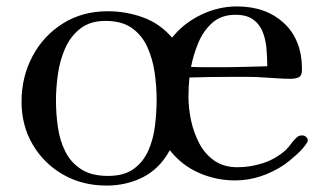

<svg xmlns="http://www.w3.org/2000/svg" viewBox="-20 -560 1005 597"><path d="M467 -250Q467 -291 461 -333.5Q455 -376 438.5 -413Q422 -450 390.5 -472.5Q359 -495 308 -495Q260 -495 229.5 -471Q199 -447 182.5 -409.5Q166 -372 160 -329Q154 -286 154 -248Q154 -206 160 -164.5Q166 -123 183 -89Q200 -55 232 -34Q264 -13 316 -13Q366 -13 396 -35Q426 -57 441.5 -92.5Q457 -128 462 -169.5Q467 -211 467 -250ZM811 -354Q811 -381 808.5 -409.5Q806 -438 796.5 -461.5Q787 -485 767 -499.5Q747 -514 712 -514Q668 -514 640 -489Q612 -464 596.5 -426.5Q581 -389 574 -352Q597 -351 619.5 -351Q642 -351 664 -351Q701 -351 737.5 -352Q774 -353 811 -354ZM937 -123Q937 -121 935 -117Q924 -99 902.5 -79.5Q881 -60 864 -48Q830 -25 791 -12Q752 1 711 1Q652 1 598.5 -22.5Q545 -46 508 -93Q477 -36 425.5 -9.5Q374 17 311 17Q236 17 176.5 -17Q117 -51 82 -110Q47 -169 47 -244Q47 -321 81 -385Q115 -449 175.5 -487Q236 -525 315 -525Q372 -525 424.5 -506Q477 -487 515 -443Q551 -488 605 -514Q659 -540 717 -540Q807 -540 863 -488Q919 -436 919 -344Q919 -325 909.5 -320Q900 -315 883 -315Q863 -315 842.5 -316.5Q822 -318 802 -319Q776 -321 750 -321Q724 -321 698 -321Q666 -321 633.5 -320.5Q601 -320 569 -319Q566 -289 566 -259Q566 -224 574 -186Q582 -148 599.5 -114.5Q617 -81 646.5 -60.5Q676 -40 718 -40Q759 -40 798.5 -53Q838 -66 869 -94Q878 -103 885.5 -113.5Q893 -124 903 -133Q909 -139 920 -139Q926 -139 931.5 -134.5Q937 -130 937 -123Z"/></svg>

Font: Kaisei Decol Medium
Style: Regular
Weight: 500
Designer: Font-Kai, 金井和夫
Foundry: KAZUO KANAI
Version: Version 5.003